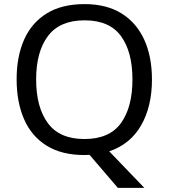

<svg xmlns="http://www.w3.org/2000/svg" viewBox="-20 -745 821 935"><path d="M720 -358Q720 -227 667.5 -135Q615 -43 512 -8L683 170H554L416 9Q410 9 403.5 9.5Q397 10 391 10Q280 10 206.5 -36Q133 -82 97 -165Q61 -248 61 -359Q61 -469 97 -551Q133 -633 206.5 -679Q280 -725 392 -725Q499 -725 572 -679.5Q645 -634 682.5 -551.5Q720 -469 720 -358ZM156 -358Q156 -223 213 -145.5Q270 -68 391 -68Q513 -68 569 -145.5Q625 -223 625 -358Q625 -493 569 -569.5Q513 -646 392 -646Q271 -646 213.5 -569.5Q156 -493 156 -358Z"/></svg>

Font: Noto Sans Buhid
Style: Regular
Weight: 400
Designer: Monotype Design Team
Foundry: Monotype Imaging Inc.
Version: Version 2.001